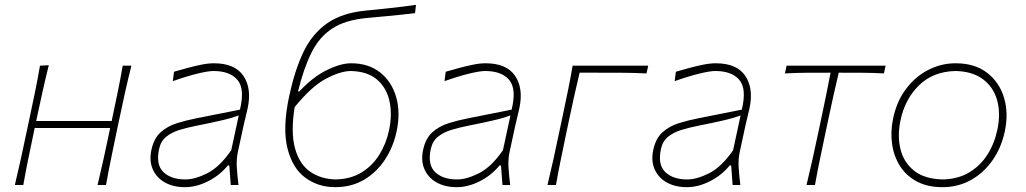

<svg xmlns="http://www.w3.org/2000/svg" viewBox="-20 -766 4248 795"><path d="M41.5 0Q55 -56.5 66.5 -108.8Q78 -161 90.5 -221L101 -270.5Q114 -332 125 -385Q136 -438 145.5 -494L182 -496Q168 -439.5 156 -385.8Q144 -332 131 -270.5L130 -265H442.5L443.5 -270.5Q456.5 -332 467.5 -385Q478.5 -438 488 -494H524Q510 -438 498.2 -385Q486.5 -332 473.5 -270.5L463 -221Q450.5 -161 439.8 -108.8Q429 -56.5 419 0H384Q397.5 -56.5 409 -108.8Q420.5 -161 433 -221L436 -236H123.5L120.5 -221Q108 -161 97.2 -108.8Q86.5 -56.5 76.5 0Z M746.5 9Q697 9 662 -11Q627 -31 612 -66.5Q597 -102 607.5 -148Q618 -194.5 646.2 -219.2Q674.5 -244 713 -256Q751.5 -268 792.5 -276L973.5 -312Q994.5 -398.5 963.2 -435.2Q932 -472 863.5 -472Q842.5 -472 798.8 -461.5Q755 -451 695.5 -430L700.5 -469Q724 -475.5 753.5 -483.8Q783 -492 812.5 -498Q842 -504 865.5 -504Q952.5 -504 987.8 -452Q1023 -400 1005.5 -318Q1001 -297 994.5 -271Q988 -245 981 -211L965 -137Q958.5 -107 960.5 -73.5Q962.5 -40 967.5 0H935.5L929.5 -81H923.5Q890 -40 841.5 -15.5Q793 9 746.5 9ZM747.5 -23Q787.5 -23 838.5 -48.8Q889.5 -74.5 937.5 -144L968.5 -288Q958 -284 941 -278.8Q924 -273.5 890.2 -265.8Q856.5 -258 796.5 -246Q758.5 -238.5 725 -228.5Q691.5 -218.5 668.5 -200Q645.5 -181.5 638.5 -148Q625 -83.5 657 -53.2Q689 -23 747.5 -23Z M1368 9Q1297 9 1243.8 -30.5Q1190.5 -70 1170 -153Q1149.5 -236 1177 -366Q1199.5 -472.5 1235.5 -548.8Q1271.5 -625 1333.8 -669Q1396 -713 1497.5 -722.5Q1509.5 -723.5 1534.5 -726Q1559.5 -728.5 1590.5 -732Q1621.5 -735.5 1651.2 -739Q1681 -742.5 1702.5 -746L1698.5 -711.5Q1677 -709 1647.5 -705.8Q1618 -702.5 1588 -699.8Q1558 -697 1534.2 -694.8Q1510.5 -692.5 1500 -691.5Q1410 -683.5 1356 -648.2Q1302 -613 1269.8 -548.2Q1237.5 -483.5 1214 -387.5H1219.5Q1275 -447 1332.8 -475.5Q1390.5 -504 1433.5 -504Q1506 -504 1554 -466Q1602 -428 1620.5 -363.8Q1639 -299.5 1622 -221Q1608.5 -158 1574.5 -105.8Q1540.5 -53.5 1488.2 -22.2Q1436 9 1368 9ZM1432 -472Q1389.5 -471.5 1330 -440.2Q1270.5 -409 1200 -322.5Q1183.5 -217.5 1201.5 -152Q1219.5 -86.5 1263.8 -55.5Q1308 -24.5 1370 -23Q1432.5 -24.5 1477.5 -52.2Q1522.5 -80 1551 -126Q1579.5 -172 1591 -227.5Q1604.5 -290.5 1593 -345.8Q1581.5 -401 1542 -435.8Q1502.5 -470.5 1432 -472Z M1871.5 9Q1822 9 1787 -11Q1752 -31 1737 -66.5Q1722 -102 1732.5 -148Q1743 -194.5 1771.2 -219.2Q1799.5 -244 1838 -256Q1876.5 -268 1917.5 -276L2098.5 -312Q2119.5 -398.5 2088.2 -435.2Q2057 -472 1988.5 -472Q1967.5 -472 1923.8 -461.5Q1880 -451 1820.5 -430L1825.5 -469Q1849 -475.5 1878.5 -483.8Q1908 -492 1937.5 -498Q1967 -504 1990.5 -504Q2077.5 -504 2112.8 -452Q2148 -400 2130.5 -318Q2126 -297 2119.5 -271Q2113 -245 2106 -211L2090 -137Q2083.5 -107 2085.5 -73.5Q2087.5 -40 2092.5 0H2060.5L2054.5 -81H2048.5Q2015 -40 1966.5 -15.5Q1918 9 1871.5 9ZM1872.5 -23Q1912.5 -23 1963.5 -48.8Q2014.5 -74.5 2062.5 -144L2093.5 -288Q2083 -284 2066 -278.8Q2049 -273.5 2015.2 -265.8Q1981.5 -258 1921.5 -246Q1883.5 -238.5 1850 -228.5Q1816.5 -218.5 1793.5 -200Q1770.5 -181.5 1763.5 -148Q1750 -83.5 1782 -53.2Q1814 -23 1872.5 -23Z M2247 0Q2260.5 -56.5 2272 -108.8Q2283.5 -161 2296 -221L2306.5 -270.5Q2319.5 -332 2330.5 -385Q2341.5 -438 2351 -494H2664L2657 -462Q2605.5 -464.5 2551.8 -464.8Q2498 -465 2447 -465H2380Q2368.5 -416.5 2358.2 -371Q2348 -325.5 2336.5 -270.5L2326 -221Q2313.5 -161 2302.8 -108.8Q2292 -56.5 2282 0Z M2824.5 9Q2775 9 2740 -11Q2705 -31 2690 -66.5Q2675 -102 2685.5 -148Q2696 -194.5 2724.2 -219.2Q2752.5 -244 2791 -256Q2829.5 -268 2870.5 -276L3051.5 -312Q3072.5 -398.5 3041.2 -435.2Q3010 -472 2941.5 -472Q2920.5 -472 2876.8 -461.5Q2833 -451 2773.5 -430L2778.5 -469Q2802 -475.5 2831.5 -483.8Q2861 -492 2890.5 -498Q2920 -504 2943.5 -504Q3030.5 -504 3065.8 -452Q3101 -400 3083.5 -318Q3079 -297 3072.5 -271Q3066 -245 3059 -211L3043 -137Q3036.5 -107 3038.5 -73.5Q3040.5 -40 3045.5 0H3013.5L3007.5 -81H3001.5Q2968 -40 2919.5 -15.5Q2871 9 2824.5 9ZM2825.5 -23Q2865.5 -23 2916.5 -48.8Q2967.5 -74.5 3015.5 -144L3046.5 -288Q3036 -284 3019 -278.8Q3002 -273.5 2968.2 -265.8Q2934.5 -258 2874.5 -246Q2836.5 -238.5 2803 -228.5Q2769.5 -218.5 2746.5 -200Q2723.5 -181.5 2716.5 -148Q2703 -83.5 2735 -53.2Q2767 -23 2825.5 -23Z M3319.5 0Q3333 -56.5 3344.8 -108.8Q3356.5 -161 3369 -221L3379.5 -270.5Q3391 -325.5 3400.5 -371Q3410 -416.5 3419 -465H3416.5Q3372 -465 3324.5 -464.8Q3277 -464.5 3230 -462L3237 -494H3647L3640 -462Q3594.5 -464.5 3547.2 -464.8Q3500 -465 3455.5 -465H3453Q3441.5 -416.5 3431.2 -371Q3421 -325.5 3409.5 -270.5L3399 -221Q3386.5 -161 3375.5 -108.8Q3364.5 -56.5 3354.5 0Z M3882.5 9Q3821 9 3777 -14.2Q3733 -37.5 3707.2 -77.5Q3681.5 -117.5 3674 -168Q3666.5 -218.5 3677.5 -273Q3692.5 -346.5 3731.8 -398.2Q3771 -450 3824.5 -477Q3878 -504 3936.5 -504Q4016.5 -504 4067.5 -464.5Q4118.5 -425 4137.5 -360.8Q4156.5 -296.5 4140.5 -222Q4126 -154 4089.5 -102Q4053 -50 4000 -20.5Q3947 9 3882.5 9ZM3884.5 -23Q3947 -24.5 3993 -52Q4039 -79.5 4068.2 -125.2Q4097.5 -171 4109.5 -228Q4124 -296 4108.8 -350.8Q4093.5 -405.5 4050 -438Q4006.5 -470.5 3936.5 -472Q3843.5 -470 3785 -412.5Q3726.5 -355 3708.5 -267Q3695 -202.5 3708.8 -147.5Q3722.5 -92.5 3765.8 -58.5Q3809 -24.5 3884.5 -23Z"/></svg>

Font: Commissioner Flair Thin
Style: Italic
Weight: 100
Italic angle: -12°
Designer: Kostas Bartsokas
Foundry: Kostas Bartsokas
Version: Version 1.000; ttfautohint (v1.8.3)